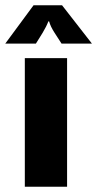

<svg xmlns="http://www.w3.org/2000/svg" viewBox="-43 -716 368 727"><path d="M211 -9H51V-496H211ZM305 -551H190Q179 -568 163.5 -592Q148 -616 143 -635H140Q133 -616 118.5 -592Q104 -568 93 -551H-23L84 -696H192Z"/></svg>

Font: Bakbak One
Style: Regular
Weight: 400
Designer: Saumya Kishore and Sanchit Sawaria
Foundry: A Good Feeling
Version: Version 1.003; ttfautohint (v1.8.3)